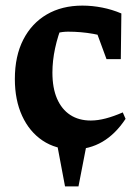

<svg xmlns="http://www.w3.org/2000/svg" viewBox="-20 -522 495 685"><path d="M242 11Q179 11 132 -20.5Q85 -52 59 -108.5Q33 -165 33 -240Q33 -322 63 -380.5Q93 -439 147 -470.5Q201 -502 274 -502Q309 -502 344.5 -495Q380 -488 413 -474L397 -378Q315 -409 223 -409Q203 -409 183.5 -404Q164 -399 147 -390L204 -438Q186 -394 176.5 -349.5Q167 -305 167 -263Q167 -208 183.5 -170Q200 -132 230.5 -112Q261 -92 304 -92Q329 -92 357.5 -99.5Q386 -107 418 -121L428 -98Q356 11 242 11ZM360 -311 300 -474H413L411 -311ZM212 143 180 -27H293L260 143Z"/></svg>

Font: Piazzolla 24pt
Style: Bold
Weight: 700
Designer: Juan Pablo del Peral
Foundry: Huerta Tipografica
Version: Version 2.005